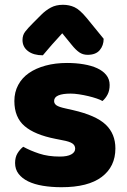

<svg xmlns="http://www.w3.org/2000/svg" viewBox="-20 -765 532 802"><path d="M462 -145Q462 -69 405 -26Q348 17 237 17Q195 17 159 11Q123 5 97.5 -7.5Q72 -20 57.5 -39Q43 -58 43 -84Q43 -108 53 -124.5Q63 -141 77 -152Q106 -136 143.5 -123.5Q181 -111 230 -111Q261 -111 277.5 -120Q294 -129 294 -144Q294 -158 282 -166Q270 -174 242 -179L212 -185Q125 -202 82.5 -238.5Q40 -275 40 -343Q40 -380 56 -410Q72 -440 101 -460Q130 -480 170.5 -491Q211 -502 260 -502Q297 -502 329.5 -496.5Q362 -491 386 -480Q410 -469 424 -451.5Q438 -434 438 -410Q438 -387 429.5 -370.5Q421 -354 408 -343Q400 -348 384 -353.5Q368 -359 349 -363.5Q330 -368 310.5 -371Q291 -374 275 -374Q242 -374 224 -366.5Q206 -359 206 -343Q206 -332 216 -325Q226 -318 254 -312L285 -305Q381 -283 421.5 -244.5Q462 -206 462 -145ZM240 -626Q227 -611 216.5 -600Q206 -589 197 -578.5Q188 -568 179 -557.5Q170 -547 159 -534Q120 -534 97 -551.5Q74 -569 74 -598Q74 -618 85 -632.5Q96 -647 118 -669L152 -703Q171 -722 192.5 -733.5Q214 -745 243 -745Q269 -745 291 -735Q313 -725 342 -690L413 -603Q413 -575 396.5 -555.5Q380 -536 346 -536Q326 -536 311 -546.5Q296 -557 280 -577Z"/></svg>

Font: Baloo Bhai 2 ExtraBold
Style: Regular
Weight: 800
Designer: Supriya Tembe, Noopur Datye and Ek Type
Foundry: Ek Type
Version: Version 1.640;PS 1.000;hotconv 16.6.51;makeotf.lib2.5.65220;